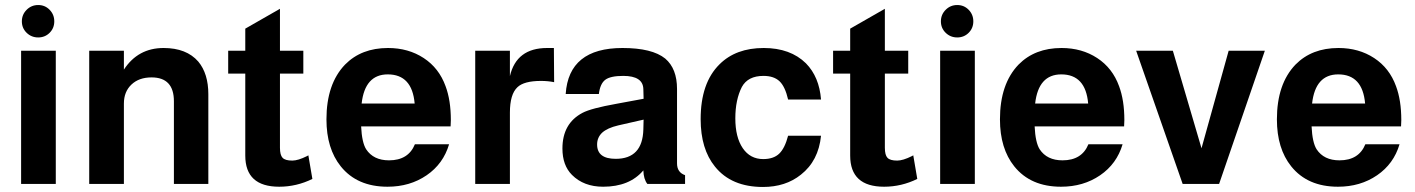

<svg xmlns="http://www.w3.org/2000/svg" viewBox="-20 -732 5631 764"><path d="M202 -530V0H64V-530ZM132 -712Q159 -712 177.5 -693Q196 -674 196 -647Q196 -620 177.5 -601.5Q159 -583 132 -583Q105 -583 86 -601.5Q67 -620 67 -647Q67 -674 86 -693Q105 -712 132 -712Z M335 -530H473V-455Q529 -541 631 -541Q722 -541 769 -487Q809 -439 809 -357V0H672V-329Q672 -424 583 -424Q533 -424 503 -395.5Q473 -367 473 -320V0H335Z M1187 -530V-439H1094V-144Q1094 -115 1104.5 -104Q1115 -93 1143 -93Q1166 -93 1202 -111Q1205 -113 1207 -114L1223 -20Q1160 11 1091 11Q956 11 956 -113V-439H888V-530H956V-618L1094 -697V-530Z M1773 -229H1417Q1420 -165 1437 -138Q1466 -94 1528 -94Q1605 -94 1631 -158H1767Q1744 -80 1677.5 -34.5Q1611 11 1522 11Q1401 11 1336 -70Q1279 -141 1279 -257Q1279 -398 1353 -475Q1418 -541 1524 -541Q1605 -541 1666 -501Q1727 -461 1753 -389Q1774 -333 1774 -254Q1774 -244 1773 -229ZM1630 -320Q1620 -436 1523 -436Q1432 -436 1419 -320Z M1871 -530H2009V-429Q2035 -541 2157 -541Q2176 -541 2184 -541L2185 -405Q2160 -410 2133 -410Q2065 -410 2039 -385Q2009 -357 2009 -284V0H1871Z M2706 -35V0H2556Q2541 -19 2540 -54Q2485 11 2380 11Q2303 11 2256 -36Q2218 -74 2218 -141Q2218 -241 2298 -283Q2332 -301 2433 -319L2541 -339L2540 -377Q2539 -430 2460 -430Q2409 -430 2388.5 -414.5Q2368 -399 2363 -358H2231Q2243 -541 2457 -541Q2575 -541 2627 -499Q2674 -459 2674 -378V-82Q2674 -46 2706 -35ZM2541 -256 2440 -233Q2397 -223 2376 -204Q2356 -185 2356 -157Q2356 -100 2430 -100Q2537 -100 2540 -217Z M3247 -336H3116Q3104 -388 3081.5 -409Q3059 -430 3018 -430Q2956 -430 2932 -386Q2906 -335 2906 -261Q2906 -186 2935.5 -142.5Q2965 -99 3017 -99Q3058 -99 3080.5 -120.5Q3103 -142 3116 -192H3247Q3237 -92 3167 -37Q3106 12 3016 12Q2890 12 2825 -69Q2768 -139 2768 -258Q2768 -402 2843 -476Q2908 -541 3019 -541Q3125 -541 3187 -480Q3240 -426 3247 -336Z M3594 -530V-439H3501V-144Q3501 -115 3511.5 -104Q3522 -93 3550 -93Q3573 -93 3609 -111Q3612 -113 3614 -114L3630 -20Q3567 11 3498 11Q3363 11 3363 -113V-439H3295V-530H3363V-618L3501 -697V-530Z M3859 -530V0H3721V-530ZM3789 -712Q3816 -712 3834.5 -693Q3853 -674 3853 -647Q3853 -620 3834.5 -601.5Q3816 -583 3789 -583Q3762 -583 3743 -601.5Q3724 -620 3724 -647Q3724 -674 3743 -693Q3762 -712 3789 -712Z M4453 -229H4097Q4100 -165 4117 -138Q4146 -94 4208 -94Q4285 -94 4311 -158H4447Q4424 -80 4357.5 -34.5Q4291 11 4202 11Q4081 11 4016 -70Q3959 -141 3959 -257Q3959 -398 4033 -475Q4098 -541 4204 -541Q4285 -541 4346 -501Q4407 -461 4433 -389Q4454 -333 4454 -254Q4454 -244 4453 -229ZM4310 -320Q4300 -436 4203 -436Q4112 -436 4099 -320Z M4831 0H4686L4501 -530H4647L4761 -142L4869 -530H5013Z M5555 -229H5199Q5202 -165 5219 -138Q5248 -94 5310 -94Q5387 -94 5413 -158H5549Q5526 -80 5459.5 -34.5Q5393 11 5304 11Q5183 11 5118 -70Q5061 -141 5061 -257Q5061 -398 5135 -475Q5200 -541 5306 -541Q5387 -541 5448 -501Q5509 -461 5535 -389Q5556 -333 5556 -254Q5556 -244 5555 -229ZM5412 -320Q5402 -436 5305 -436Q5214 -436 5201 -320Z"/></svg>

Font: Almarai Bold
Style: Regular
Weight: 700
Designer: Boutros International 2019
Foundry: Created by Boutros International 2019
Version: Version 1.10